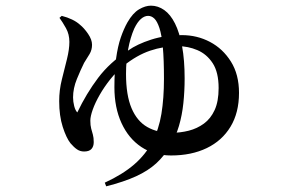

<svg xmlns="http://www.w3.org/2000/svg" viewBox="-20 -585 1040 678"><path d="M350 60Q413 31 453.5 -4Q494 -39 517.5 -83.5Q541 -128 550 -183Q559 -238 559 -307Q559 -375 555 -418.5Q551 -462 543 -486Q535 -510 525 -519.5Q515 -529 503 -529Q490 -529 477.5 -518Q465 -507 454 -484Q440 -452 432.5 -411Q425 -370 425 -324Q425 -249 444.5 -203Q464 -157 500 -136.5Q536 -116 585 -116Q617 -116 646.5 -123.5Q676 -131 700 -148.5Q724 -166 738 -196.5Q752 -227 752 -274Q752 -330 731 -362Q710 -394 677 -408Q644 -422 608 -422Q557 -422 510 -406Q463 -390 417 -353Q391 -332 369.5 -305Q348 -278 332 -250Q316 -222 307.5 -198Q299 -174 299 -159Q299 -142 302 -131Q305 -120 308 -109.5Q311 -99 311 -83Q311 -68 303 -59Q295 -50 277 -50Q263 -50 252 -57.5Q241 -65 229 -79Q214 -98 201.5 -137Q189 -176 189 -228Q189 -267 198.5 -304.5Q208 -342 216.5 -376.5Q225 -411 225 -437Q225 -464 213 -485.5Q201 -507 190 -522L198 -529Q218 -524 234.5 -516Q251 -508 262 -498Q277 -486 291 -465.5Q305 -445 305 -427Q305 -409 296.5 -394.5Q288 -380 277 -363Q265 -339 251.5 -306Q238 -273 238 -241Q238 -226 242 -210.5Q246 -195 253 -188Q285 -255 326.5 -310Q368 -365 433 -407Q464 -429 513.5 -445Q563 -461 622 -461Q676 -461 721.5 -437Q767 -413 795.5 -367.5Q824 -322 824 -257Q824 -187 794 -137.5Q764 -88 710 -62Q656 -36 584 -36Q524 -36 479 -66Q434 -96 409 -150.5Q384 -205 384 -277Q384 -336 390 -379Q396 -422 406.5 -452.5Q417 -483 430 -506Q449 -539 471 -552Q493 -565 513 -565Q538 -565 560 -549.5Q582 -534 598 -502Q614 -470 623 -421.5Q632 -373 632 -308Q632 -263 627.5 -220.5Q623 -178 612 -140.5Q601 -103 581 -70Q560 -34 531.5 -8Q503 18 460.5 37.5Q418 57 355 73Z"/></svg>

Font: Noto Serif SC ExtraLight SemiBold
Style: Regular
Weight: 600
Version: Version 2.002-H1;hotconv 1.1.0;makeotfexe 2.6.0